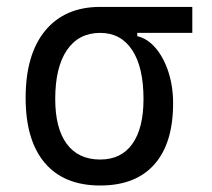

<svg xmlns="http://www.w3.org/2000/svg" viewBox="-20 -538 626 567"><path d="M275.9 9.8Q168.9 9.8 112.3 -56.9Q55.7 -123.5 55.7 -249Q55.7 -377.4 113.5 -447.5Q171.4 -517.6 275.9 -517.6H547.9V-440.9H385.3V-431.2Q415.5 -424.3 439.5 -396.2Q463.4 -368.2 477.3 -325.7Q491.2 -283.2 491.2 -232.9Q491.2 -115.2 436 -52.7Q380.9 9.8 275.9 9.8ZM275.9 -66.9Q337.9 -66.9 370.8 -113Q403.8 -159.2 403.8 -245.6Q403.8 -339.4 370.4 -390.1Q336.9 -440.9 275.9 -440.9Q212.4 -440.9 177.7 -390.1Q143.1 -339.4 143.1 -245.6Q143.1 -159.2 177.2 -113Q211.4 -66.9 275.9 -66.9Z"/></svg>

Font: CaskaydiaMono NF SemiLight
Style: Regular
Weight: 350
Designer: Aaron Bell
Foundry: Saja Typeworks
Version: Version 2111.001; ttfautohint (v1.8.4);Nerd Fonts 3.1.1